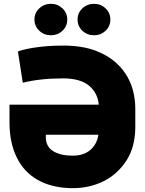

<svg xmlns="http://www.w3.org/2000/svg" viewBox="-20 -976 759 1006"><path d="M362.2 9.9Q307.2 9.9 261.2 -1.1Q215.2 -12.1 178.4 -32.8Q141.7 -53.6 114.2 -83.1Q86.6 -112.6 68.5 -149.9Q30.5 -225.5 29.8 -331V-427.6H497.5Q492.9 -484.4 451.3 -523.1Q404.8 -565.3 311.1 -565.3Q190.7 -565.3 99.4 -542.6L73.9 -706Q82.7 -709.9 102.8 -715.2Q122.9 -720.5 153.2 -725.5Q183.6 -730.5 223.4 -733.8Q263.1 -737.2 311.1 -737.2Q407.7 -737.2 478.7 -711.3Q532.7 -691.1 572.3 -660.2Q611.9 -629.3 637.8 -589.8Q663.7 -550.4 676.3 -503.6Q688.9 -456.7 688.9 -404.8V-304Q687.1 -206 644.2 -137.4Q597.7 -64.3 523.8 -27Q449.2 9.9 362.2 9.9ZM362.2 -160.5Q391.3 -160.5 414.4 -168.5Q437.5 -176.5 454.2 -191.1Q470.9 -205.6 481.4 -225.7Q491.8 -245.7 495.7 -269.9H220.2V-255.7Q220.2 -235.8 227.8 -218.4Q235.4 -201 252.5 -188.2Q269.5 -175.4 296.5 -168Q323.5 -160.5 362.2 -160.5ZM247.2 -791.2Q210.6 -791.2 185.4 -815.3Q160.5 -839.1 160.5 -873.6Q160.5 -908 185.4 -931.8Q210.6 -956 247.2 -956Q282.3 -956 307.2 -932.2Q332.4 -908.7 332.4 -873.6Q332.4 -838.8 307.2 -814.6Q282 -791.2 247.2 -791.2ZM473 -791.2Q436.4 -791.2 411.2 -815.3Q386.4 -839.1 386.4 -873.6Q386.4 -908 411.2 -931.8Q436.4 -956 473 -956Q508.2 -956 533 -932.2Q558.2 -908.7 558.2 -873.6Q558.2 -838.8 533 -814.6Q507.8 -791.2 473 -791.2Z"/></svg>

Font: Linik Sans Black
Style: Regular
Weight: 900
Designer: Fonts by Rasmus Andersson / Changes by Cristiano Sobral with parts from Marc Monis
Foundry: rsms
Version: Version 3.020; ttfautohint (v1.6)